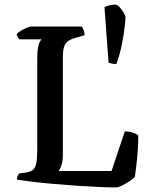

<svg xmlns="http://www.w3.org/2000/svg" viewBox="-20 -820 658 840"><path d="M488 0Q457 0 412 -2Q367 -4 315 -7.5Q263 -11 212.5 -15.5Q162 -20 120.5 -25Q79 -30 54 -34Q54 -42 57 -49.5Q60 -57 64 -61L93 -65Q113 -68 123.5 -76Q134 -84 138.5 -105Q143 -126 143 -166V-568Q143 -596 146.5 -613Q150 -630 155 -638.5Q160 -647 162 -648H65Q61 -652 57.5 -658Q54 -664 53 -671Q59 -678 71.5 -685.5Q84 -693 97 -698.5Q110 -704 116 -704H337Q342 -700 346 -688.5Q350 -677 350 -666L306 -653Q285 -647 274 -637Q263 -627 259 -610.5Q255 -594 255 -567V-140Q255 -116 249 -98Q243 -80 237 -72H468L526 -245Q548 -245 563.5 -239Q579 -233 585 -228Q585 -195 582.5 -160Q580 -125 576.5 -95.5Q573 -66 570 -46Q562 -38 546 -27Q530 -16 513.5 -8Q497 0 488 0ZM489 -540Q477 -540 469 -542Q461 -544 455 -546L437 -789Q444 -793 459 -796.5Q474 -800 482 -800Q493 -800 503.5 -788.5Q514 -777 521.5 -764Q529 -751 529 -744Q529 -732 525 -698.5Q521 -665 512.5 -622.5Q504 -580 489 -540Z"/></svg>

Font: Texturina Medium
Style: Regular
Weight: 500
Designer: Guillermo Torres Carreño
Foundry: Omnibus-Type
Version: Version 1.003